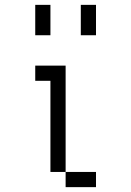

<svg xmlns="http://www.w3.org/2000/svg" viewBox="-20 -770 540 790"><path d="M187.5 -625H125V-750H187.5ZM125 -500H250V-62.5H187.5V-437.5H125ZM250 -62.5H375V0H250ZM312.5 -750H375V-625H312.5Z"/></svg>

Font: 寒蝉点阵体 16px
Style: Regular
Weight: 400
Designer: Designed by Warren2060
Foundry: ChillType
Version: Version 1.000